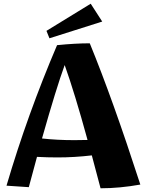

<svg xmlns="http://www.w3.org/2000/svg" viewBox="-20 -1003 790 1033"><path d="M474 -167Q381 -156 289 -156Q236 -156 179 -159L135 4L15 -4Q128 -388 287 -760Q385 -770 463 -770Q586 -470 735 -10Q624 10 521 10ZM380 -249 451 -250Q382 -502 328 -653Q283 -530 206 -258Q286 -249 380 -249ZM230 -837 468 -983 530 -887 246 -797Z"/></svg>

Font: Otomanopee One
Style: Regular
Weight: 400
Designer: Das Ende der Wildnis
Foundry: Gutenberg Labo
Version: Version 3.005